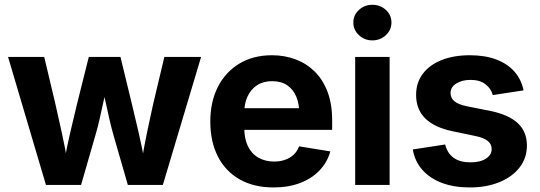

<svg xmlns="http://www.w3.org/2000/svg" viewBox="-20 -784 2289 814"><path d="M174.8 0 14.2 -542.5H167.5L214.8 -343.3Q227.1 -288.6 241.2 -225.3Q255.4 -162.1 267.6 -87.4H250.5Q263.2 -161.1 278.3 -224.6Q293.5 -288.1 306.6 -343.3L356.4 -542.5H490.7L539.1 -343.3Q552.2 -288.1 567.1 -224.9Q582 -161.6 595.2 -87.4H578.6Q590.3 -161.1 603.8 -224.4Q617.2 -287.6 629.4 -343.3L676.8 -542.5H832.5L670.4 0H522L461.4 -210Q452.6 -241.2 443.8 -278.8Q435.1 -316.4 426.8 -355.5Q418.5 -394.5 409.7 -428.7H435.5Q427.7 -394.5 419.2 -355.5Q410.6 -316.4 402.1 -278.6Q393.6 -240.7 384.3 -210L323.7 0Z M1139.6 10.7Q1056.6 10.7 996.3 -23.4Q936 -57.6 903.8 -120.4Q871.6 -183.1 871.6 -268.6Q871.6 -352.5 903.8 -415.8Q936 -479 994.9 -514.4Q1053.7 -549.8 1132.8 -549.8Q1186.5 -549.8 1232.9 -532.5Q1279.3 -515.1 1314.2 -480.7Q1349.1 -446.3 1368.7 -394.5Q1388.2 -342.8 1388.2 -273.9V-233.4H930.7V-325.2H1317.4L1249 -300.8Q1249 -343.3 1236.1 -374.3Q1223.1 -405.3 1197.5 -422.6Q1171.9 -439.9 1133.8 -439.9Q1096.2 -439.9 1069.8 -422.6Q1043.5 -405.3 1029.5 -375.2Q1015.6 -345.2 1015.6 -306.6V-242.2Q1015.6 -195.8 1031.2 -163.8Q1046.9 -131.8 1075.7 -115.5Q1104.5 -99.1 1142.1 -99.1Q1168 -99.1 1189.2 -106.7Q1210.4 -114.3 1225.3 -128.4Q1240.2 -142.6 1248 -163.6L1380.4 -142.1Q1367.7 -96.2 1335 -61.8Q1302.2 -27.3 1252.7 -8.3Q1203.1 10.7 1139.6 10.7Z M1485.8 0V-542.5H1631.8V0ZM1558.6 -612.8Q1525.4 -612.8 1501.7 -635Q1478 -657.2 1478 -688.5Q1478 -720.2 1501.7 -741.9Q1525.4 -763.7 1558.6 -763.7Q1592.3 -763.7 1616 -741.9Q1639.6 -720.2 1639.6 -688.5Q1639.6 -657.2 1616 -635Q1592.3 -612.8 1558.6 -612.8Z M1971.2 10.7Q1905.3 10.7 1854.2 -8.3Q1803.2 -27.3 1771 -63.5Q1738.8 -99.6 1730 -150.4L1867.2 -171.4Q1877 -133.8 1903.6 -114.7Q1930.2 -95.7 1974.6 -95.7Q2016.1 -95.7 2040.3 -111.6Q2064.5 -127.4 2064.5 -151.9Q2064.5 -173.3 2047.1 -187Q2029.8 -200.7 1994.6 -207.5L1900.9 -227.1Q1822.3 -243.2 1783.2 -281.7Q1744.1 -320.3 1744.1 -381.3Q1744.1 -433.6 1772.5 -471.2Q1800.8 -508.8 1852.1 -529.3Q1903.3 -549.8 1972.2 -549.8Q2037.1 -549.8 2084.7 -531.5Q2132.3 -513.2 2161.4 -480Q2190.4 -446.8 2199.7 -400.9L2069.3 -380.9Q2061.5 -409.2 2037.8 -427.2Q2014.2 -445.3 1974.6 -445.3Q1938.5 -445.3 1914.3 -429.9Q1890.1 -414.6 1890.1 -389.6Q1890.1 -369.1 1906 -355.2Q1921.9 -341.3 1959.5 -333.5L2057.6 -314Q2136.7 -297.9 2175.3 -261.7Q2213.9 -225.6 2213.9 -167Q2213.9 -113.8 2182.6 -73.7Q2151.4 -33.7 2096.7 -11.5Q2042 10.7 1971.2 10.7Z"/></svg>

Font: Inter 16pt
Style: Bold
Weight: 700
Version: Version 4.001;git-66647c0bb